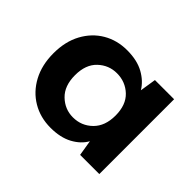

<svg xmlns="http://www.w3.org/2000/svg" viewBox="-89 -848 637 637"><g transform="rotate(45 229.5 -529.0)"><path d="M197 -348Q149 -348 111 -370.5Q73 -393 51 -434Q29 -475 29 -530Q29 -585 51 -625.5Q73 -666 110.5 -688Q148 -710 195 -710Q242 -710 273.5 -692.5Q305 -675 321 -648L330 -705H420V-354H330L321 -409Q306 -382 274.5 -365Q243 -348 197 -348ZM225 -425Q265 -425 293 -452.5Q321 -480 321 -529Q321 -579 293 -605.5Q265 -632 225 -632Q187 -632 159 -605.5Q131 -579 131 -529Q131 -479 159 -452Q187 -425 225 -425Z"/></g></svg>

Font: DeepMind Sans
Style: Bold
Weight: 700
Designer: Jonny Pinhorn / Modifications: Colophon Foundry
Foundry: Colophon Foundry
Version: Version 1.002; ttfautohint (v1.8.2)